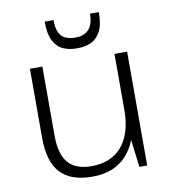

<svg xmlns="http://www.w3.org/2000/svg" viewBox="-84 -818 801 897"><g transform="rotate(-10 317.0 -369.0)"><path d="M141 -213Q141 -125 176.5 -83.5Q212 -42 287 -42Q381 -42 432 -102.5Q483 -163 483 -275L513 -337V-276Q513 -140 453.5 -66.5Q394 7 283 7Q180 7 131 -46.5Q82 -100 82 -211V-540H141ZM543 0H506L483 -186V-540H543ZM312 -596Q280 -596 251.5 -608Q223 -620 205.5 -652.5Q188 -685 188 -745H230Q230 -704 241.5 -683Q253 -662 272.5 -654.5Q292 -647 312 -647H319Q359 -647 381 -671Q403 -695 403 -745H445Q445 -685 427.5 -653Q410 -621 382 -608.5Q354 -596 321 -596Z"/></g></svg>

Font: Pathway Extreme 28pt ExtraLight
Style: Regular
Weight: 250
Designer: Eduardo Rodriguez Tunni
Foundry: Eduardo Rodriguez Tunni
Version: Version 1.001;gftools[0.9.26]